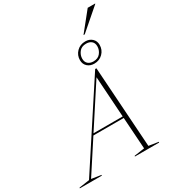

<svg xmlns="http://www.w3.org/2000/svg" viewBox="-340 -1305 1325 1455"><g transform="rotate(-30 322.0 -577.5)"><path d="M533.5 -19 618 -6 616.5 0H404.5L406.5 -6L496 -19L477.5 -295.5H212L32 -19L116.5 -6L115 0H-77.5L-76 -6L14 -19L475.5 -725H486.5ZM221 -309.5H476.5L453 -666ZM514.5 -944Q550 -944 573.2 -922.8Q596.5 -901.5 596.5 -867Q596.5 -823.5 566.5 -793.2Q536.5 -763 491 -763Q455.5 -763 432.2 -784.2Q409 -805.5 409 -840Q409 -883.5 439 -913.8Q469 -944 514.5 -944ZM494 -781Q534.5 -781 555.2 -807.8Q576 -834.5 576 -866Q576 -895.5 558.2 -910.8Q540.5 -926 511.5 -926Q471 -926 450.2 -899.2Q429.5 -872.5 429.5 -841Q429.5 -812 447.2 -796.5Q465 -781 494 -781ZM527.5 -992 658.5 -1155H723V-1152L538.5 -992Z"/></g></svg>

Font: Newsreader Display ExtraLight
Style: Italic
Weight: 275
Italic angle: -17°
Designer: Hugues Gentile
Foundry: Production Type
Version: Version 1.002